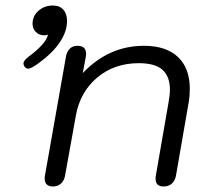

<svg xmlns="http://www.w3.org/2000/svg" viewBox="-20 -666 765 696"><path d="M142 -19Q142 -26 143 -30L219 -460Q222 -478 232.5 -489Q243 -500 261 -500Q292 -500 292 -471Q292 -464 291 -460L280 -401Q374 -500 502 -500Q582 -500 625 -459.5Q668 -419 668 -344Q668 -318 664 -295L618 -30Q615 -12 603.5 -1Q592 10 573 10Q544 10 544 -18Q544 -26 545 -30L591 -295Q596 -323 596 -341Q596 -388 569.5 -412.5Q543 -437 483 -437Q394 -437 332 -384.5Q270 -332 255 -247L216 -30Q213 -12 201.5 -1Q190 10 172 10Q142 10 142 -19ZM65 -436Q65 -447 87 -463Q114 -483 132 -503Q150 -523 154 -540Q144 -538 140 -538Q122 -538 110 -550Q98 -562 98 -580Q98 -608 119.5 -627Q141 -646 172 -646Q196 -646 209.5 -631Q223 -616 223 -590Q223 -552 197 -513Q171 -474 120 -437Q93 -417 82 -417Q74 -417 68 -426Q65 -432 65 -436Z"/></svg>

Font: Kodchasan
Style: Italic
Weight: 400
Italic angle: -10°
Version: Version 1.000; ttfautohint (v1.6)